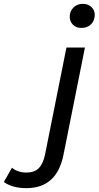

<svg xmlns="http://www.w3.org/2000/svg" viewBox="-197 -777 512 997"><path d="M-60 200Q-96 200 -125.5 192Q-155 184 -177 168L-135 94Q-105 119 -59 119Q-19 119 4 96.5Q27 74 37 25L148 -530H244L133 25Q99 200 -60 200ZM225 -632Q198 -632 181.5 -649Q165 -666 165 -690Q165 -718 184 -737.5Q203 -757 234 -757Q260 -757 277.5 -740.5Q295 -724 295 -701Q295 -670 276 -651Q257 -632 225 -632Z"/></svg>

Font: MOST Montserrat Medium
Style: Italic
Weight: 500
Italic angle: -11.3°
Designer: Julieta Ulanovsky
Foundry: Julieta Ulanovsky
Version: Version 8.000;March 11, 2024;FontCreator 15.0.0.2926 64-bit